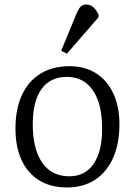

<svg xmlns="http://www.w3.org/2000/svg" viewBox="-20 -810 593 844"><path d="M274 14Q203 14 152.5 -17Q102 -48 75 -106Q48 -164 48 -245Q48 -331 76.5 -392.5Q105 -454 158.5 -486.5Q212 -519 286 -519Q353 -519 402 -488Q451 -457 478 -399.5Q505 -342 505 -264Q505 -178 477 -115.5Q449 -53 397.5 -19.5Q346 14 274 14ZM285 -35Q354 -35 391.5 -89.5Q429 -144 429 -245Q429 -318 410.5 -368.5Q392 -419 357.5 -445.5Q323 -472 273 -472Q201 -472 162.5 -418.5Q124 -365 124 -264Q124 -155 165.5 -95Q207 -35 285 -35ZM274 -574 249 -587 315 -747Q324 -769 333 -779.5Q342 -790 359 -790Q376 -790 388.5 -780Q401 -770 413 -747V-734Z"/></svg>

Font: Literata 18pt Light
Style: Regular
Weight: 300
Designer: Latin by Veronika Burian and Jose Scaglione. Greek by Irene Vlachou. Cyrillic by Vera Evstafieva.
Foundry: TypeTogether
Version: Version 3.103;gftools[0.9.29]